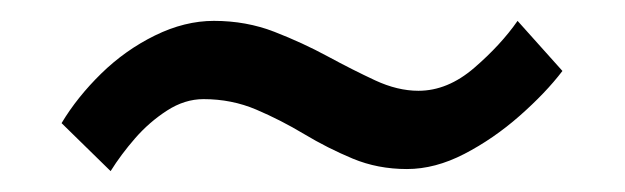

<svg xmlns="http://www.w3.org/2000/svg" viewBox="-20 -365 599 184"><path d="M519 -297Q503 -276 478 -254Q453 -232 425 -217.5Q397 -203 370 -203Q342 -203 318 -213Q294 -223 271.5 -236.5Q249 -250 225.5 -260Q202 -270 175 -270Q157 -270 140 -259Q123 -248 109.5 -232.5Q96 -217 86 -201L39 -247Q54 -272 77 -294.5Q100 -317 128.5 -331Q157 -345 185 -345Q216 -345 243 -334.5Q270 -324 294 -311Q318 -298 339.5 -288Q361 -278 381 -278Q409 -278 434.5 -300Q460 -322 476 -345Z"/></svg>

Font: Rosario Medium
Style: Italic
Weight: 500
Italic angle: -8.05°
Version: Version 1.201